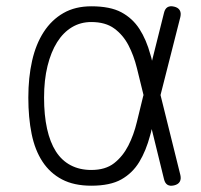

<svg xmlns="http://www.w3.org/2000/svg" viewBox="-20 -580 640 610"><path d="M553 -24Q556 -11 551 -2.5Q546 6 533 9Q520 12 512 7Q504 2 501 -11L462 -170Q460 -160 457 -150Q444 -101 422.5 -65.5Q401 -30 365.5 -10Q330 10 270 10Q215 10 177 -10Q139 -30 115 -66.5Q91 -103 80.5 -154.5Q70 -206 70 -270Q70 -334 82 -387Q94 -440 119 -478.5Q144 -517 181.5 -538.5Q219 -560 270 -560Q330 -560 365.5 -541Q401 -522 423 -488Q445 -454 458 -406Q461 -397 463 -387L501 -539Q504 -552 512 -557Q520 -562 533 -559Q546 -556 551 -547.5Q556 -539 553 -526L490 -278ZM436 -278 435 -282Q425 -323 415 -363.5Q405 -404 388 -436.5Q371 -469 343 -489.5Q315 -510 270 -510Q236 -510 208.5 -493.5Q181 -477 161.5 -446Q142 -415 131 -370.5Q120 -326 120 -270Q120 -214 129.5 -171Q139 -128 157.5 -99Q176 -70 204.5 -55Q233 -40 270 -40Q315 -40 342.5 -61.5Q370 -83 387.5 -117Q405 -151 415 -193Q425 -235 435 -275Z"/></svg>

Font: Maple Mono Thin
Style: Regular
Weight: 250
Monospace: yes
Designer: subframe7536
Version: Version 7.000